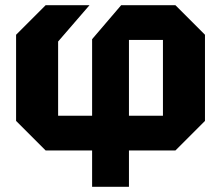

<svg xmlns="http://www.w3.org/2000/svg" viewBox="-20 -580 852 740"><path d="M477 -134H608V-426H477ZM156 0 42 -114V-446L156 -560H325L204 -420V-134H335V-429L447 -560H656L770 -446V-114L656 0H477V140H335V0Z"/></svg>

Font: Tektur
Style: Bold
Weight: 700
Designer: Adam Jagosz
Foundry: Adam Jagosz
Version: Version 1.005;gftools[0.9.30]